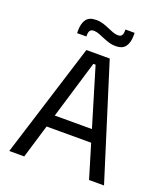

<svg xmlns="http://www.w3.org/2000/svg" viewBox="-147 -911 874 1012"><g transform="rotate(20 290.0 -405.5)"><path d="M24.5 0 224.5 -639H355.5L556 0H472L296.5 -583H284L108.5 0ZM144.5 -188.5V-257.5H435.5V-188.5ZM361 -711Q341.5 -711 323.5 -716.5Q305.5 -722 288.8 -729.2Q272 -736.5 257 -742.2Q242 -748 228 -748Q212.5 -748 206.2 -739Q200 -730 200 -712.5V-706H148V-721Q148 -760 164.2 -783Q180.5 -806 220.5 -806Q240 -806 258.2 -800.5Q276.5 -795 293 -787.5Q309.5 -780 324.8 -774.5Q340 -769 353.5 -769Q369 -769 375 -778Q381 -787 381 -804.5V-811H432.5V-795.5Q432.5 -756.5 416.2 -733.8Q400 -711 361 -711Z"/></g></svg>

Font: Anek Gurmukhi Medium
Style: Regular
Weight: 400
Version: Version 1.003